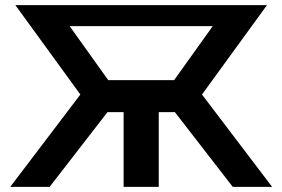

<svg xmlns="http://www.w3.org/2000/svg" viewBox="-20 -730 1103 750"><path d="M20 0 293.9 -360.8 40 -710H1022.9L769 -360.8L1043 0H889.2L663.1 -292H600.1V0H462.9V-292H399.9L173.8 0ZM402.8 -417H660.2L811 -627.9H252Z"/></svg>

Font: Rawline
Style: Bold
Weight: 700
Designer: Matt McInerney, Pablo Impallari, Rodrigo Fuenzalida
Foundry: Matt McInerney, Pablo Impallari, Rodrigo Fuenzalida
Version: Version 4.020;PS 004.020;hotconv 1.0.88;makeotf.lib2.5.64775